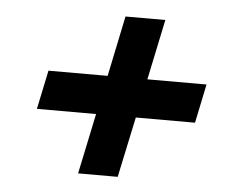

<svg xmlns="http://www.w3.org/2000/svg" viewBox="-41 -645 682 568"><g transform="rotate(5 300.0 -361.0)"><path d="M210.4 -123.4 248.1 -302.9H72.4L96.6 -418.4H272.3L309.7 -597.9H428L390.3 -418.4H566L541.9 -302.9H366.1L328 -123.4Z"/></g></svg>

Font: Mona Sans ExtraLight
Style: Italic
Weight: 200
Italic angle: -11.6951°
Designer: Deni Anggara
Foundry: GitHub
Version: Version 2.000